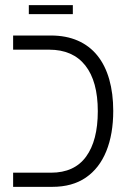

<svg xmlns="http://www.w3.org/2000/svg" viewBox="-20 -726 510 746"><path d="M31 0V-55H178Q269 -55 314.5 -117.5Q360 -180 360 -294Q360 -410 311.5 -471.5Q263 -533 171 -533H31V-588H178Q237 -588 282.5 -568Q328 -548 358.5 -510Q389 -472 404.5 -417.5Q420 -363 420 -295Q420 -205 393 -138.5Q366 -72 313.5 -36Q261 0 183 0ZM92 -671V-706H263V-671Z"/></svg>

Font: Noto Sans Hebrew SemiCondensed Light
Style: Regular
Weight: 300
Width: 4
Designer: Monotype Design Team
Foundry: Monotype Imaging Inc.
Version: Version 2.003